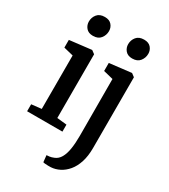

<svg xmlns="http://www.w3.org/2000/svg" viewBox="-246 -916 1124 1274"><g transform="rotate(30 316.5 -278.5)"><path d="M35.5 0V-53.5L112 -62V-471.5L38.5 -489.5V-548.5L204.5 -568H206.5L231.5 -549.5V-61.5L306 -53.5V0ZM162 -651.5Q128 -651.5 110.2 -672.5Q92.5 -693.5 92.5 -721Q92.5 -752.5 111.8 -776.2Q131 -800 170 -800H171Q205 -800 222.8 -779.8Q240.5 -759.5 240.5 -732Q240.5 -700.5 221.2 -676Q202 -651.5 163 -651.5ZM357.5 243Q349 243.5 336.5 243.2Q324 243 313 242Q302 241 298 239L292.5 188Q299.5 188 314.5 186Q329.5 184 346 177Q374 166.5 390.2 138Q406.5 109.5 413.2 66Q420 22.5 420 -33L419 -468.5L344.5 -487V-548.5L510 -568H512L536.5 -549.5V-7.5Q536.5 54.5 521.5 100.8Q506.5 147 480.8 177.8Q455 208.5 423 224.8Q391 241 357.5 243ZM463 -651.5Q429 -651.5 411.2 -672.5Q393.5 -693.5 393.5 -721Q393.5 -752.5 412.8 -776.2Q432 -800 471 -800H472Q506 -800 523.8 -779.8Q541.5 -759.5 541.5 -732Q541.5 -700.5 522.2 -676Q503 -651.5 464 -651.5Z"/></g></svg>

Font: Merriweather SemiBold
Style: Regular
Weight: 600
Version: Version 2.100